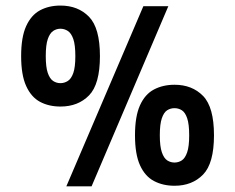

<svg xmlns="http://www.w3.org/2000/svg" viewBox="-20 -641 836 683"><path d="M490 -619H578.8L305.8 21.8H216ZM195 -621.2Q257.8 -621.2 296.6 -581.4Q335.5 -541.5 335.5 -441.4Q335.5 -341.2 296.6 -301.6Q257.8 -262 195.1 -262Q153.8 -262 122.3 -278.8Q90.9 -295.7 73.1 -335Q55.2 -374.2 55.2 -441.5Q55.2 -508.9 73.1 -548.2Q91 -587.5 122.5 -604.4Q154 -621.2 195 -621.2ZM194.9 -538.8Q180.8 -538.8 169 -530.8Q157.2 -522.8 150 -502.1Q142.8 -481.3 142.8 -441.5Q142.8 -402 150 -381.4Q157.2 -360.8 169 -353Q180.8 -345.2 194.9 -345.2Q209.1 -345.2 221.3 -353Q233.5 -360.8 240.8 -381.4Q248 -402 248 -441.1Q248 -481.2 240.8 -502.1Q233.5 -523 221.3 -530.9Q209.1 -538.8 194.9 -538.8ZM600.9 -339.5Q663.5 -339.5 702.4 -299.7Q741.2 -259.8 741.2 -159.8Q741.2 -59.8 702.4 -20Q663.5 19.8 600.9 19.8Q559.5 19.8 527.6 2.9Q495.8 -14 478 -53.2Q460.2 -92.5 460.2 -159.8Q460.2 -227 478 -266.4Q495.8 -305.8 527.6 -322.6Q559.5 -339.5 600.9 -339.5ZM600.8 -256.2Q586.5 -256.2 574.7 -248.8Q562.9 -241.3 555.7 -220.3Q548.5 -199.2 548.5 -159.8Q548.5 -120.2 555.8 -99.2Q563 -78.2 574.8 -70.5Q586.5 -62.8 600.8 -62.8Q615 -62.8 626.8 -70.5Q638.5 -78.2 645.8 -99.2Q653 -120.2 653 -159.4Q653 -199.5 645.8 -220.5Q638.6 -241.4 626.8 -248.8Q615 -256.2 600.8 -256.2Z"/></svg>

Font: Podkova VF Beta
Style: Regular
Weight: 400
Designer: Ilya Yudin
Foundry: Cyreal (www.cyreal.org)
Version: Version 2.100